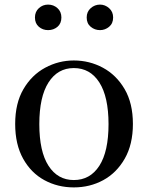

<svg xmlns="http://www.w3.org/2000/svg" viewBox="-20 -800 644 835"><path d="M301 15Q231 15 173 -16.5Q115 -48 80.5 -110Q46 -172 46 -261Q46 -351 82 -412.5Q118 -474 176.5 -505.5Q235 -537 301 -537Q369 -537 427.5 -505.5Q486 -474 522 -412.5Q558 -351 558 -261Q558 -172 522.5 -110Q487 -48 429 -16.5Q371 15 301 15ZM301 -17Q372 -17 412 -79Q452 -141 452 -260Q452 -379 412 -441.5Q372 -504 301 -504Q231 -504 191 -441.5Q151 -379 151 -260Q151 -141 191 -79Q231 -17 301 -17ZM189 -669Q166 -669 149 -683.5Q132 -698 132 -724Q132 -749 149 -764.5Q166 -780 189 -780Q213 -780 230 -764.5Q247 -749 247 -724Q247 -698 230 -683.5Q213 -669 189 -669ZM415 -669Q392 -669 374.5 -683.5Q357 -698 357 -724Q357 -749 374.5 -764.5Q392 -780 415 -780Q437 -780 454.5 -764.5Q472 -749 472 -724Q472 -698 454.5 -683.5Q437 -669 415 -669Z"/></svg>

Font: Noto Serif KR ExtraLight Medium
Style: Regular
Weight: 500
Version: Version 2.002-H1;hotconv 1.1.0;makeotfexe 2.6.0